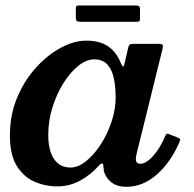

<svg xmlns="http://www.w3.org/2000/svg" viewBox="-20 -684 724 718"><path d="M263.5 -618.5Q263.5 -608 267.5 -605.2Q271.5 -602.5 281 -602.5H492.5Q500.5 -602.5 502 -606Q503.5 -609.5 503.5 -617.5V-648Q503.5 -658 499.8 -660.8Q496 -663.5 486.5 -663.5H273.5Q267 -663.5 265.2 -660.2Q263.5 -657 263.5 -650ZM412.5 -320Q412.5 -275.5 397.2 -229.2Q382 -183 356.8 -144Q331.5 -105 301.8 -81.2Q272 -57.5 243.5 -57.5Q203.5 -57.5 182 -89.5Q160.5 -121.5 160.5 -180Q160.5 -232 176 -282Q191.5 -332 217 -372.8Q242.5 -413.5 272.8 -437.8Q303 -462 332 -462Q364.5 -462 382 -442.2Q399.5 -422.5 406 -390Q412.5 -357.5 412.5 -320ZM649.5 -149Q654.5 -160 653.5 -163.2Q652.5 -166.5 642.5 -170.5L615.5 -181Q606.5 -185 603.5 -183.5Q600.5 -182 596 -171.5Q584 -143 568 -120.2Q552 -97.5 535.5 -84.5Q519 -71.5 505 -71.5Q488 -71.5 488 -89Q488 -93 488.8 -98.2Q489.5 -103.5 490.5 -107.5L587.5 -500Q590.5 -512.5 588 -516.2Q585.5 -520 568.5 -520H479Q468 -520 464.5 -516.8Q461 -513.5 459.5 -506L447.5 -454Q444 -436 440.8 -435Q437.5 -434 430 -452.5Q414 -490.5 383.5 -511.2Q353 -532 302 -532Q257.5 -532 208.2 -505.8Q159 -479.5 115.2 -431.8Q71.5 -384 44.2 -319.2Q17 -254.5 17 -177Q17 -105.5 42.5 -64Q68 -22.5 108.5 -4.8Q149 13 195 13Q240.5 13 280 -8.8Q319.5 -30.5 350 -65Q357 -72 360.8 -72.8Q364.5 -73.5 366 -67.5Q366.5 -64 367 -59Q367.5 -54 368.5 -44.5Q374.5 -20 395.8 -2.8Q417 14.5 453 14.5Q514 14.5 565.8 -30.8Q617.5 -76 649.5 -149Z"/></svg>

Font: Besley SemiBold
Style: Italic
Weight: 600
Italic angle: -13°
Designer: Owen Earl
Foundry: indestructible type*
Version: Version 2.001